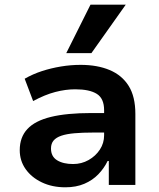

<svg xmlns="http://www.w3.org/2000/svg" viewBox="-20 -787 675 817"><path d="M258 10Q202 10 158 -11Q114 -32 89 -67.5Q64 -103 64 -148Q64 -203 96.5 -238Q129 -273 196.5 -289.5Q264 -306 369 -306H442V-223H377Q331 -223 297 -220Q263 -217 241 -209.5Q219 -202 208 -189Q197 -176 197 -155Q197 -121 223 -105Q249 -89 291 -89Q327 -89 357 -106Q387 -123 405 -150.5Q423 -178 423 -211V-318Q423 -368 392 -387.5Q361 -407 300 -407Q259 -407 215 -395.5Q171 -384 121 -357L85 -452Q120 -472 158.5 -484.5Q197 -497 239 -504Q281 -511 323 -511Q394 -511 446.5 -489Q499 -467 527.5 -421.5Q556 -376 556 -302V0H443V-102H438Q423 -71 398.5 -45.5Q374 -20 339 -5Q304 10 258 10ZM262 -561 365 -767H515L369 -561Z"/></svg>

Font: Nunito Sans 7pt
Style: Bold
Weight: 700
Designer: Vernon Adams
Foundry: Vernon Adams
Version: Version 3.101;gftools[0.9.27]